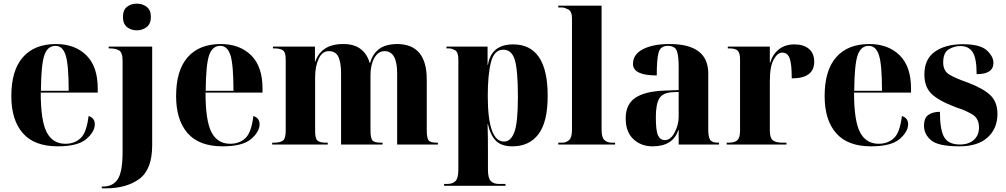

<svg xmlns="http://www.w3.org/2000/svg" viewBox="-20 -791 5507 1051"><path d="M296 10Q406 10 452.5 -30Q499 -70 499 -111Q499 -145 465 -156Q454 -65 421 -34.5Q388 -4 338 -4Q269 -4 236 -66.5Q203 -129 203 -284H515V-307Q515 -427 452.5 -488.5Q390 -550 286 -550Q169 -550 105.5 -478Q42 -406 42 -265Q42 -134 105 -62Q168 10 296 10ZM204 -294Q205 -436 222.5 -488Q240 -540 284 -540Q323 -540 339.5 -488.5Q356 -437 356 -294Z M729 -625Q760 -625 783 -643Q806 -661 806 -698Q806 -736 783 -753.5Q760 -771 729 -771Q697 -771 675 -753.5Q653 -736 653 -698Q653 -661 675 -643Q697 -625 729 -625ZM537 240H559Q672 240 742.5 188.5Q813 137 813 4V-536H575V-526H581Q611 -526 631 -515.5Q651 -505 651 -459V41Q651 150 624.5 190Q598 230 545 230H537Z M1198 10Q1308 10 1354.5 -30Q1401 -70 1401 -111Q1401 -145 1367 -156Q1356 -65 1323 -34.5Q1290 -4 1240 -4Q1171 -4 1138 -66.5Q1105 -129 1105 -284H1417V-307Q1417 -427 1354.5 -488.5Q1292 -550 1188 -550Q1071 -550 1007.5 -478Q944 -406 944 -265Q944 -134 1007 -62Q1070 10 1198 10ZM1106 -294Q1107 -436 1124.5 -488Q1142 -540 1186 -540Q1225 -540 1241.5 -488.5Q1258 -437 1258 -294Z M1470 0H1774V-10H1762Q1732 -10 1718.5 -21Q1705 -32 1705 -73V-369Q1705 -428 1724.5 -469.5Q1744 -511 1779 -511Q1819 -511 1833 -478.5Q1847 -446 1847 -390V0H2074V-10H2064Q2031 -10 2019.5 -21.5Q2008 -33 2008 -79V-380Q2008 -436 2029 -473.5Q2050 -511 2085 -511Q2154 -511 2154 -390V0H2377V-10H2370Q2337 -10 2326.5 -22Q2316 -34 2316 -81V-356Q2316 -550 2153 -550Q2088 -549 2053 -521Q2018 -493 2006 -446H2004Q1973 -550 1860 -550Q1796 -550 1758.5 -524.5Q1721 -499 1706 -454H1704V-536H1474V-526H1484Q1512 -526 1528 -516Q1544 -506 1544 -466V-76Q1544 -32 1528 -21Q1512 -10 1481 -10H1470Z M2411 226H2747V216H2712Q2682 216 2666.5 200Q2651 184 2651 137V40Q2651 -4 2650.5 -43.5Q2650 -83 2649 -111H2651Q2664 -52 2694 -21Q2724 10 2785 10Q2877 10 2927.5 -56.5Q2978 -123 2978 -266Q2978 -548 2789 -548Q2669 -548 2651 -436H2649V-536H2424V-526H2439Q2453 -526 2471 -516Q2489 -506 2489 -465V137Q2489 184 2473.5 200Q2458 216 2428 216H2411ZM2739 -16Q2650 -16 2650 -267Q2650 -382 2667.5 -450.5Q2685 -519 2735 -519Q2782 -519 2798.5 -461.5Q2815 -404 2815 -262Q2815 -119 2795.5 -67.5Q2776 -16 2739 -16Z M3036 0H3347V-10H3328Q3304 -10 3288.5 -24.5Q3273 -39 3273 -81V-760H3036V-750H3058Q3068 -750 3089.5 -740Q3111 -730 3111 -691V-81Q3111 -39 3095.5 -24.5Q3080 -10 3058 -10H3036Z M3552 10Q3664 10 3693 -79H3695V0H3916V-10H3911Q3877 -10 3867 -26Q3857 -42 3857 -83V-389Q3857 -550 3645 -550Q3555 -550 3500 -522Q3445 -494 3445 -441Q3445 -378 3575 -378Q3575 -466 3585 -503Q3595 -540 3635 -540Q3675 -540 3685 -512Q3695 -484 3695 -428V-298L3617 -295Q3510 -291 3457.5 -255.5Q3405 -220 3405 -143Q3405 -69 3447 -29.5Q3489 10 3552 10ZM3620 -24Q3594 -24 3582 -49.5Q3570 -75 3570 -149Q3570 -220 3588.5 -251.5Q3607 -283 3658 -286L3695 -288V-152Q3695 -108 3673 -66Q3651 -24 3620 -24Z M3958 0H4285V-10H4264Q4225 -10 4209.5 -24Q4194 -38 4194 -76V-345Q4194 -427 4215 -465Q4236 -503 4262 -503Q4291 -503 4302.5 -472Q4314 -441 4314 -362Q4437 -362 4437 -453Q4437 -499 4408 -523.5Q4379 -548 4329 -548Q4277 -548 4243 -520.5Q4209 -493 4196 -448H4194V-536H3964V-526H3973Q4006 -526 4018.5 -513Q4031 -500 4031 -466V-76Q4031 -38 4017 -24Q4003 -10 3969 -10H3958Z M4748 10Q4858 10 4904.5 -30Q4951 -70 4951 -111Q4951 -145 4917 -156Q4906 -65 4873 -34.5Q4840 -4 4790 -4Q4721 -4 4688 -66.5Q4655 -129 4655 -284H4967V-307Q4967 -427 4904.5 -488.5Q4842 -550 4738 -550Q4621 -550 4557.5 -478Q4494 -406 4494 -265Q4494 -134 4557 -62Q4620 10 4748 10ZM4656 -294Q4657 -436 4674.5 -488Q4692 -540 4736 -540Q4775 -540 4791.5 -488.5Q4808 -437 4808 -294Z M5232 10Q5333 10 5386.5 -39Q5440 -88 5440 -167Q5440 -232 5402 -269Q5364 -306 5278 -339Q5214 -361 5178.5 -381.5Q5143 -402 5143 -449Q5143 -503 5173.5 -521Q5204 -539 5237 -539Q5282 -539 5304 -506Q5326 -473 5326 -385Q5418 -385 5418 -447Q5418 -482 5381.5 -515.5Q5345 -549 5250 -549Q5156 -549 5098 -508.5Q5040 -468 5040 -383Q5040 -315 5079.5 -277Q5119 -239 5212 -204Q5268 -186 5303.5 -164Q5339 -142 5339 -93Q5339 -50 5310.5 -25Q5282 0 5235 0Q5171 0 5148 -41Q5125 -82 5125 -179Q5088 -179 5063 -163Q5038 -147 5038 -102Q5038 -56 5077 -23Q5116 10 5232 10Z"/></svg>

Font: Noto Serif Display SemiCondensed Extra
Style: Regular
Weight: 800
Width: 4
Designer: Monotype Design Team
Foundry: Monotype Imaging Inc.
Version: Version 1.900